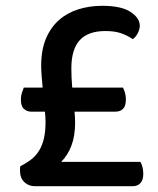

<svg xmlns="http://www.w3.org/2000/svg" viewBox="-20 -642 544 662"><path d="M137 -222Q137 -229 136.5 -237.5Q136 -246 135 -257H88Q73 -257 62.5 -266.5Q52 -276 52 -299Q52 -312 55.5 -322Q59 -332 62 -340H127Q125 -361 123.5 -380.5Q122 -400 122 -416Q122 -470 138.5 -509Q155 -548 183.5 -573Q212 -598 250.5 -610Q289 -622 332 -622Q398 -622 430 -601Q462 -580 462 -553Q462 -542 455.5 -528.5Q449 -515 438 -507Q417 -521 395.5 -528Q374 -535 343 -535Q284 -535 255 -503.5Q226 -472 226 -406Q226 -376 229 -340H404Q408 -332 411 -322Q414 -312 414 -299Q414 -276 404 -266.5Q394 -257 378 -257H237Q238 -246 238.5 -237Q239 -228 239 -220Q239 -174 226.5 -140.5Q214 -107 191 -84H464Q474 -67 474 -42Q474 -21 464 -10.5Q454 0 438 0H100Q79 0 64 -14Q49 -28 49 -54Q49 -59 49 -61.5Q49 -64 50 -69Q72 -80 88 -92.5Q104 -105 115 -123Q126 -141 131.5 -165Q137 -189 137 -222Z"/></svg>

Font: Baloo Thambi 2 Medium
Style: Regular
Weight: 500
Designer: Aadarsh Rajan and Ek Type
Foundry: Ek Type
Version: Version 1.640;hotconv 1.0.111;makeotfexe 2.5.65597; ttfautoh